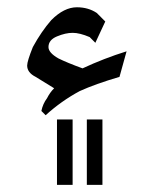

<svg xmlns="http://www.w3.org/2000/svg" viewBox="-20 -395 411 528"><path d="M328.1 -253.9 308.6 -183.6Q242.2 -164.1 199.2 -144.5Q148.4 -117.2 105.5 -78.1L93.8 -89.8Q97.7 -109.4 109.4 -125Q117.2 -140.6 128.9 -152.3L78.1 -183.6Q54.7 -195.3 54.7 -214.8Q54.7 -226.6 70.3 -265.6Q93.8 -308.6 121.1 -339.8Q156.2 -375 191.4 -375Q222.7 -375 246.1 -359.4Q250 -355.5 269.5 -335.9L242.2 -277.3Q230.5 -289.1 226.6 -293Q199.2 -304.7 179.7 -304.7Q160.2 -304.7 136.7 -294.9Q113.3 -285.2 113.3 -265.6Q113.3 -250 140.6 -234.4Q164.1 -222.7 207 -207Q265.6 -234.4 328.1 -253.9ZM179.7 -66.4V113.3H136.7V-66.4ZM218.8 -66.4H261.7V113.3H218.8Z"/></svg>

Font: 和音 by 宁静之雨，公众号njzyshare
Style: Regular
Weight: 400
Designer: Steve Matteson
Foundry: Ascender Corporation
Version: Version 6.00;June 8, 2018;FontCreator 11.0.0.2388 32-bit